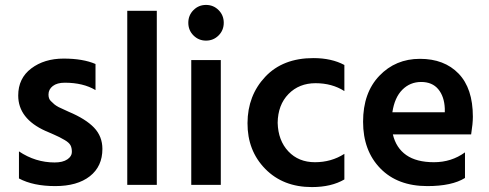

<svg xmlns="http://www.w3.org/2000/svg" viewBox="-20 -751 1986 780"><path d="M396 -146Q396 -75 345 -35Q294 5 204.5 5Q115 5 57 -26V-136Q124 -91 202 -91Q235 -91 253.5 -103.5Q272 -116 272 -133.5Q272 -151 266 -161.5Q260 -172 243 -182Q221 -195 198.5 -204.5Q176 -214 174.5 -215Q173 -216 170 -217Q167 -218 165 -219Q54 -269 54 -363Q54 -433 107 -473Q160 -513 238.5 -513Q317 -513 368 -491V-385Q318 -415 243 -415Q212 -415 194.5 -401.5Q177 -388 177 -367Q177 -350 186 -341Q195 -332 201 -327Q207 -322 218 -316Q245 -303 259 -297Q328 -268 362 -232.5Q396 -197 396 -146Z M617 0H497V-707H617Z M817 -731Q847 -731 868 -710Q889 -689 889 -658.5Q889 -628 868 -607Q847 -586 817 -586Q787 -586 766 -607Q745 -628 745 -658.5Q745 -689 766 -710Q787 -731 817 -731ZM877 0H757V-507H877Z M1247 9Q1130 9 1057.5 -65Q985 -139 985.5 -251Q986 -363 1057.5 -439Q1129 -515 1253 -515Q1327 -515 1379 -487V-381Q1329 -413 1262 -413Q1195 -413 1152 -369Q1109 -325 1108 -252Q1110 -180 1151.5 -136Q1193 -92 1259.5 -92Q1326 -92 1379 -126V-22Q1326 9 1247 9Z M1574 -295H1787V-310Q1785 -359 1760.5 -388.5Q1736 -418 1691 -418Q1646 -418 1614.5 -386.5Q1583 -355 1574 -295ZM1716 5Q1595 5 1525 -67Q1455 -139 1455 -256.5Q1455 -374 1521 -443Q1587 -512 1686 -512Q1785 -512 1843 -452Q1901 -392 1901 -277Q1901 -249 1894 -205H1576Q1589 -150 1630.5 -121Q1672 -92 1743 -92Q1814 -92 1869 -132V-28Q1816 5 1716 5Z"/></svg>

Font: Hind Jalandhar SemiBold
Style: Regular
Weight: 600
Designer: Namrata Goyal
Foundry: Indian Type Foundry
Version: Version 0.702;PS 1.0;hotconv 1.0.81;makeotf.lib2.5.63406